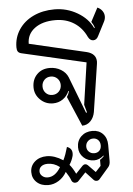

<svg xmlns="http://www.w3.org/2000/svg" viewBox="-59 -637 676 977"><g transform="rotate(-5 278.5 -149.0)"><path d="M281 -143Q290 -156 294 -172L291 -173Q280 -147 258 -132Q236 -117 208 -117Q170 -117 143 -143.5Q116 -170 116 -207Q116 -247 141 -272.5Q166 -298 206 -298Q238 -298 263.5 -282.5Q289 -267 299 -242L371 -55L376 -56L365 -96L396 -310L70 -385Q57 -388 52 -395.5Q47 -403 47 -417Q47 -467 74 -507.5Q101 -548 148.5 -570.5Q196 -593 256 -593Q319 -593 373 -561.5Q427 -530 450 -480L453 -482Q449 -497 438 -513L475 -583Q491 -576 500 -563Q509 -550 509 -535Q509 -521 502 -508L466 -438Q457 -419 440 -419Q424 -419 414 -438Q392 -486 351 -512Q310 -538 256 -538Q190 -538 150.5 -508.5Q111 -479 111 -430L402 -362Q449 -350 449 -309Q449 -302 448 -298L411 -55Q406 -27 388.5 -9Q371 9 346 9ZM255 -207Q255 -227 241.5 -240.5Q228 -254 208 -254Q188 -254 175 -240.5Q162 -227 162 -207Q162 -187 175 -173.5Q188 -160 208 -160Q228 -160 241.5 -173.5Q255 -187 255 -207ZM267 283Q260 263 242 236Q227 263 201.5 279Q176 295 148 295Q112 295 89.5 274.5Q67 254 67 222Q67 190 91 169Q115 148 152 148Q192 148 235 176Q248 150 259 110Q285 119 285 145Q285 155 283 160Q277 182 264 202Q279 219 294 250L330 212Q336 206 344 206Q351 206 357 212L394 250L421 221V190Q433 183 442 172L440 170Q417 190 392 190Q359 190 337 169Q315 148 315 117Q315 83 337.5 61.5Q360 40 395 40Q428 40 448.5 61.5Q469 83 469 118V200Q469 219 460 230L409 289Q403 295 395 295Q386 295 380 289L341 247L302 288Q296 295 284 295Q279 295 274 291.5Q269 288 267 283ZM431 117Q431 100 421 89.5Q411 79 395 79Q379 79 368 90Q357 101 357 117Q357 133 368 143.5Q379 154 395 154Q411 154 421 144Q431 134 431 117ZM215 209Q199 197 184.5 192Q170 187 153 187Q133 187 121 196.5Q109 206 109 222Q109 236 120.5 246Q132 256 148 256Q187 256 215 209Z"/></g></svg>

Font: K2D ExtraLight
Style: Regular
Weight: 275
Designer: Katatrad Aksorn Co.,Ltd.
Foundry: Cadson Demak Co.,Ltd.
Version: Version 1.000; ttfautohint (v1.6)